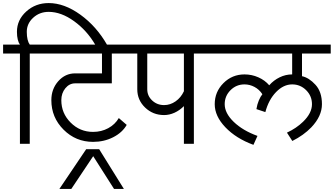

<svg xmlns="http://www.w3.org/2000/svg" viewBox="-33 -943 2188 1259"><path d="M-12.7 -591.8V-650.4H97.7Q88.9 -662.1 83.5 -683.6Q78.1 -705.1 78.1 -734.4Q78.1 -812.5 139.2 -867.7Q200.2 -922.9 286.1 -922.9Q388.7 -922.9 494.1 -846.7Q599.6 -770.5 668.9 -649.4H591.8Q537.1 -743.2 452.6 -804.2Q368.2 -865.2 286.1 -865.2Q226.6 -865.2 184.6 -826.7Q142.6 -788.1 142.6 -734.4Q142.6 -705.1 147.9 -683.6Q153.3 -662.1 162.1 -650.4H273.4V-591.8H162.1V0H97.7V-591.8Z M577.1 -12.7Q463.9 -12.7 383.8 -92.8Q303.7 -172.9 303.7 -286.1Q303.7 -359.4 349.1 -410.6Q394.5 -461.9 460 -461.9H635.7V-591.8H247.1V-650.4H825.2V-591.8H700.2V-396.5H460Q421.9 -396.5 395.5 -364.3Q369.1 -332 369.1 -286.1Q369.1 -200.2 430.2 -139.2Q491.2 -78.1 577.1 -78.1Q631.8 -78.1 676.8 -102.5Q721.7 -127 746.1 -168.9L797.9 -124Q768.6 -73.2 709 -43Q649.4 -12.7 577.1 -12.7Z M356.4 295.9 532.2 35.2H617.2L779.3 295.9H714.8L578.1 81.1L434.6 295.9Z M1043 -253.9Q1083 -253.9 1118.2 -278.3Q1153.3 -302.7 1172.9 -344.7V-591.8H932.6V-357.4Q932.6 -314.5 964.8 -284.2Q997.1 -253.9 1043 -253.9ZM867.2 -357.4V-591.8H798.8V-650.4H1348.6V-591.8H1238.3V0H1172.9V-247.1Q1144.5 -218.8 1110.8 -203.6Q1077.1 -188.5 1043 -188.5Q969.7 -188.5 918.5 -237.8Q867.2 -287.1 867.2 -357.4Z M1848.6 -73.2Q1911.1 -102.5 1954.1 -144.5Q2012.7 -201.2 2012.7 -259.8Q2012.7 -313.5 1974.6 -351.6Q1936.5 -389.6 1882.8 -389.6Q1826.2 -389.6 1777.3 -339.4Q1728.5 -289.1 1707 -208L1648.4 -227.5Q1653.3 -258.8 1664.1 -284.2Q1674.8 -309.6 1687.5 -325.2Q1667 -356.4 1635.7 -373Q1604.5 -389.6 1570.3 -389.6Q1516.6 -389.6 1478.5 -351.6Q1440.4 -313.5 1440.4 -259.8Q1440.4 -201.2 1499.5 -144Q1558.6 -86.9 1655.3 -51.8L1628.9 6.8Q1514.6 -35.2 1444.8 -108.4Q1375 -181.6 1375 -259.8Q1375 -340.8 1432.1 -397.9Q1489.3 -455.1 1570.3 -455.1Q1618.2 -455.1 1661.1 -436Q1704.1 -417 1732.4 -383.8Q1761.7 -417 1800.8 -436Q1839.8 -455.1 1882.8 -455.1V-591.8H1322.3V-650.4H2135.7V-591.8H1947.3V-443.4Q1993.2 -433.6 2035.6 -387.2Q2078.1 -340.8 2078.1 -259.8Q2078.1 -181.6 2008.8 -108.4Q1958 -55.7 1883.8 -18.6Q1883.8 -18.6 1848.6 -73.2Z"/></svg>

Font: Lohit Marathi
Style: Regular
Weight: 400
Version: 2.94.2